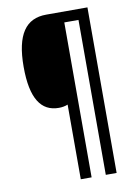

<svg xmlns="http://www.w3.org/2000/svg" viewBox="-96 -823 727 1013"><g transform="rotate(-10 267.5 -316.5)"><path d="M445 127V-760H224C115 -760 59 -683 59 -509C59 -339 110 -264 205 -264C222 -264 239 -267 253 -273V127H311V-703H387V127Z"/></g></svg>

Font: Noto Sans Gujarati Condensed
Style: Regular
Weight: 400
Width: 3
Designer: Jelle Bosma - Monotype Design Team, Universal Thirst
Foundry: Monotype Imaging Inc.
Version: Version 2.106